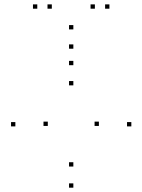

<svg xmlns="http://www.w3.org/2000/svg" viewBox="-20 -848 660 890"><path d="M588.8 -262.1V-282.1H568.8V-262.1ZM320 -545.8V-565.8H300V-545.8ZM51.2 -262.1V-282.1H31.2V-262.1ZM320 22V2H300V22ZM201.6 -264.2V-284.2H181.6V-264.2ZM320 -452.3V-472.3H300V-452.3ZM438.4 -264.2V-284.2H418.4V-264.2ZM320 -76V-96H300V-76ZM487.2 -807.7V-827.7H467.2V-807.7ZM419.8 -807.7V-827.7H399.8V-807.7ZM320 -711.7V-731.7H300V-711.7ZM220.2 -807.7V-827.7H200.2V-807.7ZM152.8 -807.7V-827.7H132.8V-807.7ZM320 -622.2V-642.2H300V-622.2Z"/></svg>

Font: Monaspace Xenon Dots Var
Style: Regular
Weight: 400
Designer: Riley Cran and the Lettermatic Team
Version: Version 1.100 (Monaspace Xenon Dots)